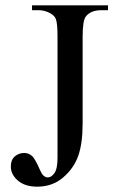

<svg xmlns="http://www.w3.org/2000/svg" viewBox="-20 -682 429 717"><path d="M99.6 -644V-662.1H383.3V-644H359.4Q318.8 -644 300.3 -620.1Q288.6 -604.5 288.6 -544.9V-221.2Q288.6 -146.5 272.2 -100.1Q255.9 -53.7 215.8 -19.3Q175.8 15.1 119.1 15.1Q73.2 15.1 46.9 -7.6Q20.5 -30.3 20.5 -59.6Q20.5 -83.5 32.7 -95.7Q48.8 -110.8 70.3 -110.8Q85.9 -110.8 98.4 -100.6Q110.8 -90.3 129.9 -45.9Q141.1 -19.5 158.7 -19.5Q171.9 -19.5 183.3 -35.6Q194.8 -51.8 194.8 -92.8V-544.9Q194.8 -595.2 188.5 -611.3Q183.6 -623.5 168 -632.3Q147 -644 123.5 -644Z"/></svg>

Font: Jameel Khushkhat-L
Style: Regular
Weight: 400
Version: Version 3.5